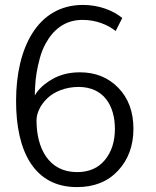

<svg xmlns="http://www.w3.org/2000/svg" viewBox="-20 -744 628 775"><path d="M291 -49.3C175.3 -49.3 127.4 -147.5 127.4 -257.8C127.4 -288.6 144 -321.8 171.4 -347.7C199.2 -374.5 245.6 -393.1 296.9 -393.1C398.4 -393.1 443.8 -317.9 443.8 -223.6C443.8 -172.4 430.2 -130.9 403.3 -98.1C376.5 -65.4 338.9 -49.3 291 -49.3ZM291 11.2C359.9 11.2 415 -10.7 456.5 -55.2C498 -99.6 518.6 -156.2 518.6 -224.1C518.6 -293 498 -348.1 457.5 -389.6C417 -431.2 365.7 -452.1 302.7 -452.1C259.8 -452.1 222.2 -442.9 189.9 -423.8C158.2 -405.3 134.8 -383.8 120.6 -358.9C120.6 -372.6 121.1 -383.3 121.6 -391.6C123.5 -431.2 129.4 -467.8 141.1 -510.3C147 -531.7 154.8 -551.3 164.6 -568.8C193.4 -621.6 241.2 -665 315.4 -663.6C366.7 -663.6 415 -644.5 446.8 -618.7L473.6 -671.4C436 -702.1 379.4 -724.1 314.9 -724.1C130.4 -724.1 44.9 -548.8 44.9 -337.4C44.4 -131.3 119.6 11.7 291 11.2Z"/></svg>

Font: Ride Light
Style: Regular
Weight: 300
Version: Version 3.000